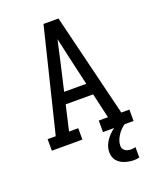

<svg xmlns="http://www.w3.org/2000/svg" viewBox="-171 -834 943 1157"><g transform="rotate(-20 300.0 -256.0)"><path d="M38 0V-74H90L192 -490L252 -735H348L510 -73H562V0H366V-74H425L388 -234H212L175 -73H234V0ZM371 -308 329 -490Q322 -523 314.5 -555.5Q307 -588 300 -620Q293 -588 285.5 -555.5Q278 -523 271 -490L229 -308ZM483 223Q469 223 454.5 220.5Q440 218 426 213.5Q412 209 399.5 201Q387 193 378 182Q369 171 364.5 156.5Q360 142 360 127Q360 99 373.5 72.5Q387 46 407.5 25.5Q428 5 453 -9.5Q478 -24 505 -34V0Q491 9 479 21.5Q467 34 458 48Q449 62 442.5 78Q436 94 436 111Q436 116 436 118.5Q436 121 437 124.5Q438 128 439.5 131Q441 134 443 136.5Q445 139 447.5 141.5Q450 144 452.5 146Q455 148 458 149.5Q461 151 464.5 152Q468 153 471 153.5Q474 154 477.5 155Q481 156 484.5 156Q488 156 491 156Q498 156 505 155Q512 154 519 152V219Q511 221 501.5 222Q492 223 483 223Z"/></g></svg>

Font: Iosevka Plex Etoile
Style: Regular
Weight: 400
Designer: Belleve Invis
Foundry: Belleve Invis
Version: Version 25.1.1; ttfautohint (v1.8.4)